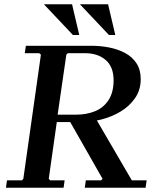

<svg xmlns="http://www.w3.org/2000/svg" viewBox="-20 -886 742 906"><path d="M380 0 385 -35H457L464 -42L304 -323H434L602 -35H672L667 0ZM411 -670Q454 -670 495 -662Q536 -654 570 -636Q604 -618 624 -587.5Q644 -557 644 -513Q644 -461 617 -422.5Q590 -384 548 -359Q506 -334 457.5 -322Q409 -310 366 -310H248L210 -42L217 -35H285L280 0H8L13 -35H83L90 -42L173 -628L165 -635H97L102 -670ZM341 -345Q388 -345 428 -361Q468 -377 492 -413.5Q516 -450 516 -507Q516 -571 478.5 -603Q441 -635 382 -635H300L293 -628L252 -345ZM187 -866H320L354 -721H324ZM357 -866H490L524 -721H494Z"/></svg>

Font: Brygada 1918 SemiBold
Style: Italic
Weight: 600
Italic angle: -8°
Designer: Mateusz Machalski | Borys Kosmynka | Przemek Hoffer
Foundry: NIEPODLEGLA 2018
Version: Version 3.006